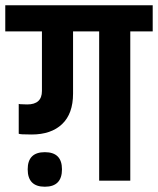

<svg xmlns="http://www.w3.org/2000/svg" viewBox="-49 -685 599 728"><path d="M186 -43Q186 23 121 23Q56 23 56 -43Q56 -108 121 -108Q186 -108 186 -43ZM530 -665V-566H445V0H327V-566H228V-330Q228 -254 186.5 -214.5Q145 -175 71 -175Q25 -175 22 -178V-291L27 -290Q32 -290 40 -289.5Q48 -289 54 -289Q110 -289 110 -340V-566H-29V-665Z"/></svg>

Font: Khand ExtraBold
Style: Regular
Weight: 800
Designer: Sanchit Sawaria and Jyotish Sonowal (Devanagari), Satya Rajpurohit (Latin)
Foundry: Indian Type Foundry
Version: Version 2.000;PS 1.0;hotconv 1.0.79;makeotf.lib2.5.61930